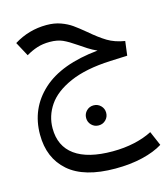

<svg xmlns="http://www.w3.org/2000/svg" viewBox="-121 -558 890 1018"><g transform="rotate(-15 324.0 -49.0)"><path d="M648 306Q603 334 536 350Q469 366 387 366Q216 366 131 292Q46 218 46 89Q46 -54 149 -148.5Q252 -243 456 -263Q431 -274 407.5 -289Q384 -304 364 -318Q322 -347 293 -360Q264 -373 222 -373Q184 -373 153 -363Q122 -353 92 -335L50 -413Q132 -464 229 -464Q272 -464 306.5 -451.5Q341 -439 366.5 -421Q392 -403 428 -373Q478 -330 517 -306.5Q556 -283 611 -274L601 -196L507 -192Q372 -186 285 -148Q198 -110 158.5 -52Q119 6 119 74Q119 172 189.5 223Q260 274 396 274Q460 274 516 261.5Q572 249 614 227ZM305 67Q305 44 321 28Q337 12 360 12Q383 12 399 28Q415 44 415 67Q415 90 399 106Q383 122 360 122Q337 122 321 106Q305 90 305 67Z"/></g></svg>

Font: FiraGOUPP
Style: Medium
Weight: 400
Designer: bBox Type
Foundry: bBox Type GmbH
Version: Version 1.001